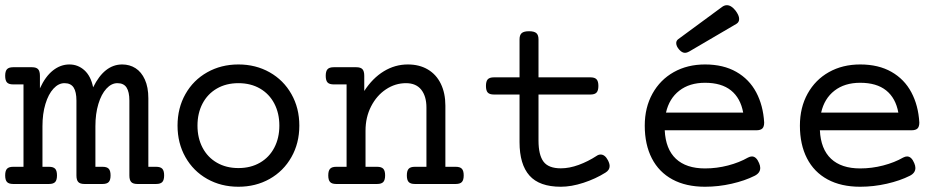

<svg xmlns="http://www.w3.org/2000/svg" viewBox="-22 -711 3640 742"><path d="M612.3 -33.2Q612.3 -15.1 605.2 -7.6Q598.1 0 581.5 0H508.8Q492.2 0 485.1 -7.6Q478 -15.1 478 -33.2V-322.3Q478 -356 467 -372.8Q456.1 -389.6 431.6 -389.6Q408.7 -389.6 389.2 -368.4Q369.6 -347.2 358.2 -309.3Q346.7 -271.5 346.7 -223.1V-66.4H374.5Q391.1 -66.4 398.2 -58.8Q405.3 -51.3 405.3 -33.2Q405.3 -15.1 398.2 -7.6Q391.1 0 374.5 0H304.2Q287.6 0 280.5 -7.6Q273.4 -15.1 273.4 -33.2V-322.3Q273.4 -356 262.5 -372.8Q251.5 -389.6 227.1 -389.6Q204.1 -389.6 184.6 -368.4Q165 -347.2 153.6 -309.3Q142.1 -271.5 142.1 -223.1V-66.4H167.5Q184.1 -66.4 191.2 -58.8Q198.2 -51.3 198.2 -33.2Q198.2 -15.1 191.2 -7.6Q184.1 0 167.5 0H28.8Q12.2 0 5.1 -7.6Q-2 -15.1 -2 -33.2Q-2 -51.3 5.1 -58.8Q12.2 -66.4 28.8 -66.4H68.8V-384.8H28.8Q12.2 -384.8 5.1 -392.3Q-2 -399.9 -2 -418Q-2 -436 5.1 -443.6Q12.2 -451.2 28.8 -451.2H101.6Q118.2 -451.2 125.2 -443.6Q132.3 -436 132.3 -418V-369.6Q153.3 -415.5 182.6 -438.7Q211.9 -461.9 246.1 -461.9Q279.3 -461.9 304.2 -439.5Q329.1 -417 337.9 -373.5Q381.3 -461.9 450.2 -461.9Q479 -461.9 501.7 -447.5Q524.4 -433.1 537.8 -403.6Q551.3 -374 551.3 -331.1V-66.4H581.5Q598.1 -66.4 605.2 -58.8Q612.3 -51.3 612.3 -33.2Z M1134.8 -225.6Q1134.8 -157.7 1104.2 -103.8Q1073.7 -49.8 1020 -19.5Q966.3 10.7 899.4 10.7Q832.5 10.7 778.8 -19.5Q725.1 -49.8 694.6 -103.8Q664.1 -157.7 664.1 -225.6Q664.1 -293.5 694.6 -347.4Q725.1 -401.4 778.8 -431.6Q832.5 -461.9 899.4 -461.9Q966.3 -461.9 1020 -431.6Q1073.7 -401.4 1104.2 -347.4Q1134.8 -293.5 1134.8 -225.6ZM741.2 -225.6Q741.2 -177.7 760.7 -140.4Q780.3 -103 816.2 -82.3Q852.1 -61.5 899.4 -61.5Q946.8 -61.5 982.7 -82.3Q1018.6 -103 1038.1 -140.4Q1057.6 -177.7 1057.6 -225.6Q1057.6 -273.4 1038.1 -310.8Q1018.6 -348.1 982.7 -368.9Q946.8 -389.6 899.4 -389.6Q852.1 -389.6 816.2 -368.9Q780.3 -348.1 760.7 -310.8Q741.2 -273.4 741.2 -225.6Z M1699.2 -302.7V-66.4H1739.3Q1755.9 -66.4 1762.9 -58.8Q1770 -51.3 1770 -33.2Q1770 -15.1 1762.9 -7.6Q1755.9 0 1739.3 0H1581.1Q1564.5 0 1557.4 -7.6Q1550.3 -15.1 1550.3 -33.2Q1550.3 -51.3 1557.4 -58.8Q1564.5 -66.4 1581.1 -66.4H1626V-295.4Q1626 -338.9 1606 -364.3Q1585.9 -389.6 1546.9 -389.6Q1505.4 -389.6 1469.5 -365.7Q1433.6 -341.8 1412.1 -299.8Q1390.6 -257.8 1390.6 -206.1V-66.4H1435.5Q1452.1 -66.4 1459.2 -58.8Q1466.3 -51.3 1466.3 -33.2Q1466.3 -15.1 1459.2 -7.6Q1452.1 0 1435.5 0H1277.3Q1260.7 0 1253.7 -7.6Q1246.6 -15.1 1246.6 -33.2Q1246.6 -51.3 1253.7 -58.8Q1260.7 -66.4 1277.3 -66.4H1317.4V-384.8H1267.6Q1251 -384.8 1243.9 -392.3Q1236.8 -399.9 1236.8 -418Q1236.8 -436 1243.9 -443.6Q1251 -451.2 1267.6 -451.2H1355Q1371.6 -451.2 1378.7 -443.6Q1385.7 -436 1385.7 -418V-359.4Q1418 -409.2 1461.2 -435.5Q1504.4 -461.9 1554.2 -461.9Q1598.6 -461.9 1631.3 -442.6Q1664.1 -423.3 1681.6 -387.2Q1699.2 -351.1 1699.2 -302.7Z M2059.1 -558.6V-412.1H2259.8Q2276.4 -412.1 2283.4 -404.5Q2290.5 -397 2290.5 -378.9Q2290.5 -360.8 2283.4 -353.3Q2276.4 -345.7 2259.8 -345.7H2059.1V-168Q2059.1 -112.3 2078.4 -86.4Q2097.7 -60.5 2145.5 -60.5Q2178.2 -60.5 2214.4 -73.7Q2250.5 -86.9 2284.2 -108.9Q2291 -113.8 2299.3 -113.8Q2315.9 -113.8 2327.6 -91.3Q2334 -78.6 2334 -69.3Q2334 -53.7 2317.9 -43.9Q2279.8 -20 2232.9 -4.6Q2186 10.7 2145.5 10.7Q2062.5 10.7 2024.2 -32.5Q1985.8 -75.7 1985.8 -161.6V-345.7H1886.7Q1870.1 -345.7 1863 -353.3Q1856 -360.8 1856 -378.9Q1856 -397 1863 -404.5Q1870.1 -412.1 1886.7 -412.1H1985.8V-558.6Q1985.8 -575.7 1994.1 -583Q2002.4 -590.3 2022.5 -590.3Q2042.5 -590.3 2050.8 -583Q2059.1 -575.7 2059.1 -558.6Z M2931.2 -237.8Q2931.2 -221.2 2924.1 -214.4Q2917 -207.5 2900.4 -207.5H2546.9Q2550.3 -134.8 2590.1 -97.4Q2629.9 -60.1 2702.6 -60.1Q2747.6 -60.1 2791.5 -71.5Q2835.4 -83 2868.7 -102.1Q2877 -106.4 2883.8 -106.4Q2900.9 -106.4 2911.6 -80.6Q2916 -70.3 2916 -62Q2916 -42.5 2894.5 -31.7Q2856.9 -12.7 2805.7 -1Q2754.4 10.7 2702.6 10.7Q2628.9 10.7 2576.7 -17.6Q2524.4 -45.9 2497.1 -99.1Q2469.7 -152.3 2469.7 -225.6Q2469.7 -295.4 2499.5 -349.1Q2529.3 -402.8 2582 -432.4Q2634.8 -461.9 2702.6 -461.9Q2773.4 -461.9 2823.5 -433.3Q2873.5 -404.8 2900.4 -354.2Q2927.2 -303.7 2931.2 -237.8ZM2551.8 -275.9H2850.1Q2839.8 -332 2803 -361.6Q2766.1 -391.1 2702.6 -391.1Q2642.6 -391.1 2603.3 -360.6Q2564 -330.1 2551.8 -275.9ZM2787.1 -690.9Q2803.7 -690.9 2819.8 -670.9Q2834.5 -651.9 2834.5 -637.7Q2834.5 -625 2823.7 -618.7L2641.1 -511.7Q2632.3 -506.8 2625.5 -506.8Q2613.8 -506.8 2603 -519Q2591.3 -532.2 2591.3 -544.4Q2591.3 -553.7 2599.1 -559.6L2769 -684.6Q2777.8 -690.9 2787.1 -690.9Z M3530.8 -237.8Q3530.8 -221.2 3523.7 -214.4Q3516.6 -207.5 3500 -207.5H3146.5Q3149.9 -134.8 3189.7 -97.4Q3229.5 -60.1 3302.2 -60.1Q3347.2 -60.1 3391.1 -71.5Q3435.1 -83 3468.3 -102.1Q3476.6 -106.4 3483.4 -106.4Q3500.5 -106.4 3511.2 -80.6Q3515.6 -70.3 3515.6 -62Q3515.6 -42.5 3494.1 -31.7Q3456.5 -12.7 3405.3 -1Q3354 10.7 3302.2 10.7Q3228.5 10.7 3176.3 -17.6Q3124 -45.9 3096.7 -99.1Q3069.3 -152.3 3069.3 -225.6Q3069.3 -295.4 3099.1 -349.1Q3128.9 -402.8 3181.6 -432.4Q3234.4 -461.9 3302.2 -461.9Q3373 -461.9 3423.1 -433.3Q3473.1 -404.8 3500 -354.2Q3526.9 -303.7 3530.8 -237.8ZM3151.4 -275.9H3449.7Q3439.5 -332 3402.6 -361.6Q3365.7 -391.1 3302.2 -391.1Q3242.2 -391.1 3202.9 -360.6Q3163.6 -330.1 3151.4 -275.9Z"/></svg>

Font: Courier Prime
Style: Regular
Weight: 400
Designer: Alan Dague-Greene, Quote-Unquote Apps
Foundry: Quote-Unquote Apps
Version: Version 3.018